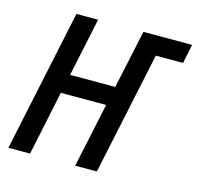

<svg xmlns="http://www.w3.org/2000/svg" viewBox="-104 -823 958 933"><g transform="rotate(15 375.0 -357.0)"><path d="M168 -714H277L215 -420H442L505 -714H750L730 -618H593L462 0H353L422 -324H194L126 0H17Z"/></g></svg>

Font: Noto Sans UI NarrowMedium
Style: Italic
Weight: 500
Width: 4
Italic angle: -12°
Designer: Monotype Design Team
Foundry: Monotype Imaging Inc.
Version: Version 1.001